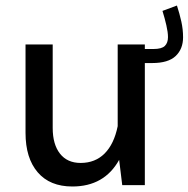

<svg xmlns="http://www.w3.org/2000/svg" viewBox="-20 -676 688 701"><path d="M626 -655.8Q635.7 -626 642.1 -597.2Q648.4 -568.4 648.4 -540Q648.4 -497.1 621.3 -471.4Q594.2 -445.8 535.6 -445.8H461.4V-497.1H540.5Q570.3 -497.1 581.8 -508.3Q593.3 -519.5 593.3 -540.5Q593.3 -558.1 587.4 -583.7Q581.5 -609.4 573.2 -636.2ZM73.2 -190.9V-513.7H172.4V-209Q172.4 -148.9 199 -115Q225.6 -81.1 274.4 -81.1Q327.6 -81.1 362.1 -115.7Q396.5 -150.4 409.7 -215.3V-513.7H508.8V0H426.3L415 -92.3Q360.8 4.9 244.1 4.9Q162.1 4.9 117.7 -46.9Q73.2 -98.6 73.2 -190.9Z"/></svg>

Font: Estedad-FD Medium
Style: Regular
Weight: 500
Designer: Amin Abedi
Version: Version 7.3